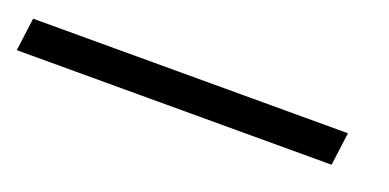

<svg xmlns="http://www.w3.org/2000/svg" viewBox="-74 -75 592 292"><g transform="rotate(20 222.0 71.0)"><path d="M460.5 44.5 453.5 98H-56L-49 44.5Z"/></g></svg>

Font: Merriweather Black
Style: Italic
Weight: 900
Italic angle: -7.8°
Designer: Eben Sorkin
Foundry: Eben Sorkin
Version: Version 2.200;gftools[0.9.31]